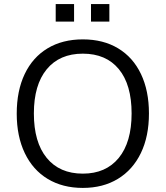

<svg xmlns="http://www.w3.org/2000/svg" viewBox="-20 -913 812 941"><path d="M62 -356Q62 -468 101 -550Q140 -632 213 -676Q286 -720 386 -720Q486 -720 559 -676Q632 -632 671 -550Q710 -468 710 -357Q710 -245 670.5 -163Q631 -81 558 -36.5Q485 8 386 8Q287 8 214 -36Q141 -80 101.5 -162.5Q62 -245 62 -356ZM625 -357Q625 -498 562.5 -574Q500 -650 386 -650Q272 -650 209 -573.5Q146 -497 146 -357Q146 -216 209 -139Q272 -62 386 -62Q499 -62 562 -139Q625 -216 625 -357ZM253 -893H343V-807H253ZM426 -893H516V-807H426Z"/></svg>

Font: Muli-Regular
Style: Regular
Weight: 400
Version: Version 2.000